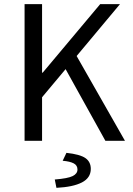

<svg xmlns="http://www.w3.org/2000/svg" viewBox="-20 -676 640 922"><path d="M98 0V-656H182V-327H185L461 -656H556L348 -407L580 0H486L295 -344L182 -209V0ZM251 226 243 186Q306 181 329 169.5Q352 158 352 138Q352 118 334 108.5Q316 99 281 96L299 58Q364 65 390 83Q416 101 416 135Q416 178 373.5 200Q331 222 251 226Z"/></svg>

Font: SauceCodePro NFM
Style: Regular
Weight: 400
Monospace: yes
Designer: Paul D. Hunt, Teo Tuominen
Foundry: Adobe
Version: Version 2.042;hotconv 1.1.0;makeotfexe 2.6.0;Nerd Fonts 3.3.